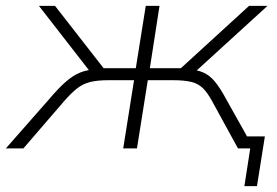

<svg xmlns="http://www.w3.org/2000/svg" viewBox="-49 -507 946 656"><path d="M786 129 806 0H768L774 -41H856L829 129ZM-29 0 117 -166Q150 -205 175 -227Q200 -249 224.5 -259Q249 -269 284 -271L262 -258L84 -487H139L305 -274H415L449 -487H496L463 -274H569L802 -487H865L614 -258L589 -272Q623 -269 645 -259.5Q667 -250 685 -228.5Q703 -207 725 -166L818 0H764L677 -159Q661 -189 645 -205Q629 -221 605 -227Q581 -233 542 -233H456L419 0H372L409 -233H324Q284 -233 259.5 -227Q235 -221 214.5 -205Q194 -189 168 -159L31 0Z"/></svg>

Font: Nunito Sans 10pt SemiExpanded ExtraLight
Style: Italic
Weight: 250
Width: 6
Italic angle: -9°
Designer: Vernon Adams
Foundry: Vernon Adams
Version: Version 3.101;gftools[0.9.27]